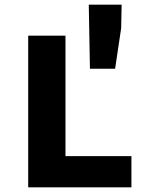

<svg xmlns="http://www.w3.org/2000/svg" viewBox="-20 -804 640 824"><path d="M101 0V-651H261V-134H544V0ZM366 -509 361 -784H502L500 -683L474 -509Z"/></svg>

Font: Source Code Pro ExtraLight ExtraBold
Style: Regular
Weight: 800
Monospace: yes
Version: Version 1.018;hotconv 1.0.116;makeotfexe 2.5.65601